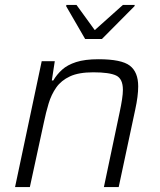

<svg xmlns="http://www.w3.org/2000/svg" viewBox="-20 -758 647 778"><path d="M41 0 149 -510H202L190 -432H196Q210 -456 231.5 -475.5Q253 -495 288.5 -506.5Q324 -518 379 -518Q472 -518 506 -492Q540 -466 540 -408Q540 -369 528 -314L461 0H401L465 -304Q471 -332 474.5 -355Q478 -378 478 -394Q478 -439 450.5 -452Q423 -465 358 -465Q299 -465 263.5 -448.5Q228 -432 208 -403.5Q188 -375 177 -338.5Q166 -302 158 -263L101 0ZM325 -600 248 -733 249 -738H290L364 -636L478 -738H526L525 -733L393 -600Z"/></svg>

Font: Saira Light
Style: Italic
Weight: 300
Italic angle: -12°
Designer: Hector Gatti with collaboration of the Omnibus-Type team
Foundry: Omnibus-Type
Version: Version 1.100; ttfautohint (v1.8.3)